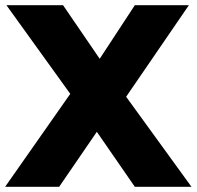

<svg xmlns="http://www.w3.org/2000/svg" viewBox="-25 -720 758 740"><path d="M494.7 0 277.7 -314 -0.3 -700H218L430 -390L713 0ZM-5.3 0 261.7 -381 410 -302 203 0ZM446 -325 298.7 -401 494.7 -700H703Z"/></svg>

Font: Lexend Medium
Style: Regular
Weight: 500
Designer: Bonnie Shaver-Troup, Thomas Jockin
Foundry: Lexend
Version: Version 1.005